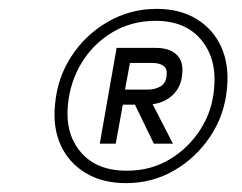

<svg xmlns="http://www.w3.org/2000/svg" viewBox="-20 -732 545 433"><path d="M264 -319Q211 -319 173 -342Q135 -365 117 -404.5Q99 -444 104 -495Q109 -556 141 -605Q173 -654 223.5 -683Q274 -712 333 -712Q386 -712 423.5 -689Q461 -666 479 -626Q497 -586 492 -534Q487 -474 455 -425.5Q423 -377 373.5 -348Q324 -319 264 -319ZM327 -408 278 -509H318L370 -408ZM266 -347Q320 -347 362.5 -372.5Q405 -398 432 -440Q459 -482 463 -534Q469 -600 433.5 -642.5Q398 -685 331 -685Q277 -685 234 -659.5Q191 -634 164.5 -591Q138 -548 133 -494Q127 -430 162.5 -388.5Q198 -347 266 -347ZM205 -408 243 -624H331Q362 -624 378 -609Q394 -594 391 -566Q389 -534 366.5 -515Q344 -496 309 -496H257L241 -408ZM262 -530H314Q330 -530 342.5 -537.5Q355 -545 356 -564Q357 -578 348 -584Q339 -590 324 -590H273Z"/></svg>

Font: DM Sans 12pt ExtraLight
Style: Italic
Weight: 250
Italic angle: -10°
Version: Version 4.004;gftools[0.9.30]